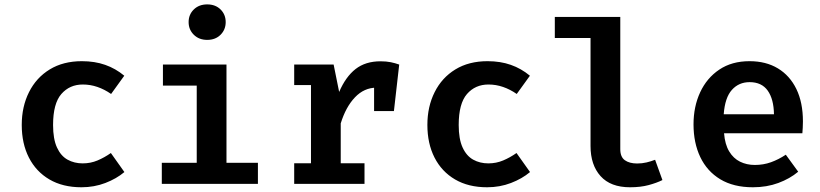

<svg xmlns="http://www.w3.org/2000/svg" viewBox="-20 -816 3640 852"><path d="M347 -91Q382 -91 412.8 -104Q443.5 -117 472 -137L532 -52.5Q497 -23 447.5 -4Q398 15 341.5 15Q258.5 15 199.2 -19.8Q140 -54.5 108.2 -116.8Q76.5 -179 76.5 -261.5Q76.5 -343 108.8 -407.2Q141 -471.5 200.8 -508Q260.5 -544.5 343.5 -544.5Q400.5 -544.5 446.8 -528.2Q493 -512 531.5 -480L473 -399Q443.5 -419.5 412.2 -430.2Q381 -441 347.5 -441Q289 -441 252.2 -398.8Q215.5 -356.5 215.5 -261.5Q215.5 -199 232.8 -161.5Q250 -124 279.8 -107.5Q309.5 -91 347 -91Z M985 -529.5V-93.5H1124.5V0H698V-93.5H853V-436H703V-529.5ZM899.5 -796.5Q936 -796.5 958.8 -774Q981.5 -751.5 981.5 -718Q981.5 -684.5 958.8 -661.8Q936 -639 899.5 -639Q863 -639 840 -661.8Q817 -684.5 817 -718Q817 -751.5 840 -774Q863 -796.5 899.5 -796.5Z M1285.5 0V-91.5H1360V-438.5H1285.5V-529.5H1460.5L1485 -408Q1514 -475.5 1558 -509.8Q1602 -544 1668.5 -544Q1694 -544 1713.8 -540Q1733.5 -536 1751.5 -529.5L1712 -418.5Q1696.5 -422.5 1682.5 -424.8Q1668.5 -427 1651 -427Q1596 -427 1555.2 -384.2Q1514.5 -341.5 1492 -268.5V-91.5H1597.5V0ZM1640 -323V-463.5L1658 -529.5H1751.5L1728 -323Z M2147 -91Q2182 -91 2212.8 -104Q2243.5 -117 2272 -137L2332 -52.5Q2297 -23 2247.5 -4Q2198 15 2141.5 15Q2058.5 15 1999.2 -19.8Q1940 -54.5 1908.2 -116.8Q1876.5 -179 1876.5 -261.5Q1876.5 -343 1908.8 -407.2Q1941 -471.5 2000.8 -508Q2060.5 -544.5 2143.5 -544.5Q2200.5 -544.5 2246.8 -528.2Q2293 -512 2331.5 -480L2273 -399Q2243.5 -419.5 2212.2 -430.2Q2181 -441 2147.5 -441Q2089 -441 2052.2 -398.8Q2015.5 -356.5 2015.5 -261.5Q2015.5 -199 2032.8 -161.5Q2050 -124 2079.8 -107.5Q2109.5 -91 2147 -91Z M2732.5 -741V-154Q2732.5 -119.5 2752.8 -105Q2773 -90.5 2807.5 -90.5Q2829 -90.5 2849 -95.2Q2869 -100 2887 -107L2919.5 -17Q2894.5 -4.5 2858.8 5.2Q2823 15 2776 15Q2689.5 15 2645 -34.5Q2600.5 -84 2600.5 -168V-647.5H2442V-741Z M3193 -224.5Q3197 -175 3215.8 -144Q3234.5 -113 3264 -98.5Q3293.5 -84 3329.5 -84Q3367.5 -84 3401 -96Q3434.5 -108 3467 -129.5L3522 -54Q3485 -23 3433.8 -4Q3382.5 15 3321 15Q3235 15 3176.2 -20.5Q3117.5 -56 3087.5 -119Q3057.5 -182 3057.5 -264Q3057.5 -343 3087 -406.5Q3116.5 -470 3172 -507.2Q3227.5 -544.5 3306 -544.5Q3379 -544.5 3432 -512.5Q3485 -480.5 3514 -420.8Q3543 -361 3543 -277Q3543 -263.5 3542.2 -249.5Q3541.5 -235.5 3540.5 -224.5ZM3306.5 -451.5Q3258.5 -451.5 3227.8 -417.2Q3197 -383 3191.5 -309H3414.5Q3413.5 -376 3386.8 -413.8Q3360 -451.5 3306.5 -451.5Z"/></svg>

Font: Fira Code Light SemiBold
Style: Regular
Weight: 600
Monospace: yes
Version: Version 5.002